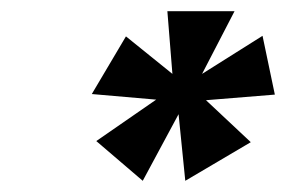

<svg xmlns="http://www.w3.org/2000/svg" viewBox="-20 -720 511 343"><path d="M205 -655 144 -552 259 -542 152 -468 235 -397 299 -516 311 -397 428 -466 348 -541 471 -551 449 -656 341 -588 399 -700H279L288 -588Z"/></svg>

Font: Advent Pro
Style: Italic
Weight: 400
Italic angle: -12°
Designer: VivaRado, Andreas Kalpakidis
Foundry: VivaRado, Andreas Kalpakidis
Version: Version 3.000